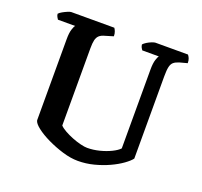

<svg xmlns="http://www.w3.org/2000/svg" viewBox="-122 -843 1031 982"><g transform="rotate(20 393.0 -352.0)"><path d="M396 0Q357 0 312.5 -13.5Q268 -27 227.5 -46.5Q187 -66 160 -87Q133 -108 130 -124V-566Q130 -600 136.5 -620Q143 -640 148 -644H54Q51 -649 47 -655.5Q43 -662 42 -672Q48 -679 60.5 -686Q73 -693 86 -698.5Q99 -704 105 -704H339Q343 -699 347.5 -688Q352 -677 352 -662L309 -649Q289 -644 278.5 -634.5Q268 -625 264 -608.5Q260 -592 260 -563V-143Q270 -132 290.5 -120.5Q311 -109 335 -99.5Q359 -90 381.5 -84.5Q404 -79 418 -79Q451 -79 484.5 -87.5Q518 -96 545.5 -109.5Q573 -123 586 -137V-566Q586 -601 592.5 -620.5Q599 -640 603 -644H513Q509 -649 505.5 -656Q502 -663 501 -672Q507 -679 519 -686.5Q531 -694 544 -699Q557 -704 563 -704H740Q745 -698 749.5 -688Q754 -678 754 -662L713 -651Q693 -645 682.5 -636Q672 -627 668 -609Q664 -591 664 -557V-110Q653 -95 626 -75.5Q599 -56 562 -39Q525 -22 482.5 -11Q440 0 396 0Z"/></g></svg>

Font: Texturina 12pt SemiBold
Style: Regular
Weight: 600
Designer: Guillermo Torres Carreño
Foundry: Omnibus-Type
Version: Version 1.002